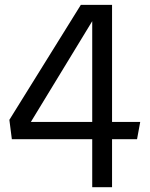

<svg xmlns="http://www.w3.org/2000/svg" viewBox="-20 -779 623 799"><path d="M19 -280.3 316.4 -758.8H446.3V-271.5H563.5L550.3 -199.7H446.3V0H363.8V-199.7H29.3ZM363.8 -271.5V-690.9L108.4 -271.5Z"/></svg>

Font: Duru Sans
Style: Regular
Weight: 400
Designer: Onur Yazõcõgil
Foundry: Onur Yazõcõgil
Version: Version 1.002